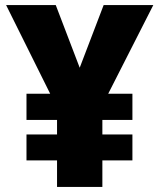

<svg xmlns="http://www.w3.org/2000/svg" viewBox="-20 -734 626 754"><path d="M293 -468 387 -714H582L405 -366H500V-263H382V-206H500V-104H382V0H204V-104H84V-206H204V-263H84V-366H177L4 -714H199Z"/></svg>

Font: Noto Sans Myanmar Black
Style: Regular
Weight: 900
Designer: Monotype Design Team
Foundry: Monotype Imaging Inc.
Version: Version 2.107; ttfautohint (v1.8.4.7-5d5b)